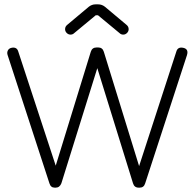

<svg xmlns="http://www.w3.org/2000/svg" viewBox="-20 -862 895 882"><path d="M279 -728Q279 -740 289 -748L388 -831Q402 -842 419 -842H431Q448 -842 462 -831L561 -748Q571 -740 571 -728Q571 -718 563.5 -710.5Q556 -703 546 -703Q536 -703 529 -710L430 -792H420L321 -710Q314 -703 304 -703Q294 -703 286.5 -710.5Q279 -718 279 -728ZM231 0Q213 0 207 -20L15 -609Q11 -621 16.5 -631Q22 -641 36 -643Q58 -646 64 -625L236 -101L397 -624Q403 -644 424 -644H431Q451 -644 457 -624L619 -99L790 -625Q796 -646 818 -643Q848 -639 839 -609L647 -20Q641 0 622 0H617Q597 0 591 -20L427 -549L262 -20Q254 0 236 0Z"/></svg>

Font: Jura
Style: Regular
Weight: 400
Designer: Daniel Johnson, Alexei Vanyashin
Foundry: Daniel Johnson
Version: Version 5.103